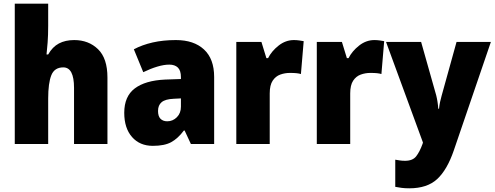

<svg xmlns="http://www.w3.org/2000/svg" viewBox="-20 -780 2680 1040"><path d="M241 -641Q241 -589 238 -550Q235 -511 232 -485H241Q264 -526 299 -544.5Q334 -563 382 -563Q460 -563 511 -513.5Q562 -464 562 -360V0H381V-304Q381 -415 323 -415Q275 -415 258 -372.5Q241 -330 241 -246V0H60V-760H241Z M933 -563Q1030 -563 1085 -512Q1140 -461 1140 -363V0H1014L980 -73H976Q944 -30 907.5 -10Q871 10 808 10Q737 10 695 -38Q653 -86 653 -169Q653 -258 710 -301Q767 -344 874 -349L960 -352V-362Q960 -398 943.5 -414Q927 -430 897 -430Q868 -430 831.5 -419Q795 -408 756 -389L705 -513Q750 -537 807 -550Q864 -563 933 -563ZM921 -245Q875 -243 855.5 -226.5Q836 -210 836 -179Q836 -150 849.5 -136.5Q863 -123 886 -123Q916 -123 938 -145Q960 -167 960 -202V-247Z M1572 -563Q1586 -563 1600.5 -561Q1615 -559 1625 -557L1610 -379Q1600 -382 1586.5 -383.5Q1573 -385 1550 -385Q1523 -385 1498 -376Q1473 -367 1457 -343Q1441 -319 1441 -274V0H1260V-553H1396L1423 -465H1432Q1451 -503 1489 -533Q1527 -563 1572 -563Z M2008 -563Q2022 -563 2036.5 -561Q2051 -559 2061 -557L2046 -379Q2036 -382 2022.5 -383.5Q2009 -385 1986 -385Q1959 -385 1934 -376Q1909 -367 1893 -343Q1877 -319 1877 -274V0H1696V-553H1832L1859 -465H1868Q1887 -503 1925 -533Q1963 -563 2008 -563Z M2071 -553H2261L2343 -263Q2347 -247 2350 -227.5Q2353 -208 2354 -191H2358Q2360 -210 2363.5 -227Q2367 -244 2372 -261L2453 -553H2639L2438 35Q2402 140 2348 190Q2294 240 2197 240Q2173 240 2154.5 237.5Q2136 235 2121 232V85Q2132 87 2145.5 89Q2159 91 2174 91Q2215 91 2234 67Q2253 43 2269 -1L2271 -8Z"/></svg>

Font: Noto Sans Bengali SemiCondensed Black
Style: Regular
Weight: 900
Width: 4
Designer: Joana Ranito - Universal Thirst; Jelle Bosma - Monotype Design Team
Foundry: Universal Thirst ehf.
Version: Version 3.000; ttfautohint (v1.8.4.7-5d5b)